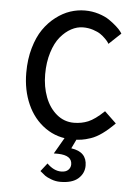

<svg xmlns="http://www.w3.org/2000/svg" viewBox="-54 -604 616 851"><g transform="rotate(5 254.0 -179.0)"><path d="M290 -562Q321.8 -562 350.8 -553Q379.9 -543.9 398.7 -531Q417.5 -518.1 431.9 -505.1Q446.3 -492.2 452.6 -483.4L459 -474.1L405.8 -423.8Q404.3 -426.3 401.6 -430.7Q398.9 -435.1 388.4 -445.8Q377.9 -456.5 365.7 -464.8Q353.5 -473.1 332.5 -480Q311.5 -486.8 288.1 -486.8Q261.2 -486.8 235.4 -472.9Q209.5 -459 187.5 -432.6Q165.5 -406.2 151.9 -362.5Q138.2 -318.8 138.2 -265.1Q138.2 -210 155.8 -163.8Q173.3 -117.7 206.8 -89.8Q240.2 -62 283.2 -62Q317.4 -62 346.9 -74.2Q376.5 -86.4 417 -125L469.2 -75.2Q440.9 -46.4 414.8 -27.6Q388.7 -8.8 364.7 -0.7Q340.8 7.3 323.5 9.8Q306.2 12.2 283.2 12.2Q215.8 12.2 163.1 -24.7Q110.4 -61.5 82.3 -124.5Q54.2 -187.5 54.2 -265.1Q54.2 -325.2 68.6 -375.2Q83 -425.3 106.4 -459.2Q129.9 -493.2 160.9 -516.8Q191.9 -540.5 224.4 -551.3Q256.8 -562 290 -562ZM288.1 123Q288.1 82.5 226.1 81.1H207L253.9 0H307.1L282.2 51.8Q352.1 61.5 352.1 123Q352.1 157.2 325.7 180.7Q299.3 204.1 246.1 204.1Q225.1 204.1 205.6 196.5Q186 189 178 183.1Q169.9 177.2 157.7 166.5Q155.8 165 154.8 164.1L183.1 127.9Q213.4 158.2 246.1 158.2Q267.1 158.2 277.6 147.7Q288.1 137.2 288.1 123Z"/></g></svg>

Font: Junction Regular
Style: Regular
Weight: 500
Designer: Caroline Hadilaksono
Foundry: Caroline Hadilaksono
Version: Version 1.056